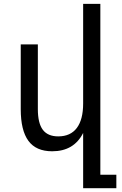

<svg xmlns="http://www.w3.org/2000/svg" viewBox="-20 -780 642 1008"><path d="M416.5 -82Q368.2 14.2 253.9 14.2Q169.4 14.2 129.2 -40.5Q88.9 -95.2 88.9 -207V-546.9H178.7V-207Q178.7 -133.3 204.8 -98.6Q231 -64 285.6 -64Q350.1 -64 383.3 -108.2Q416.5 -152.3 416.5 -236.8V-759.8H506.8V137.2H590.8V208H416.5Z"/></svg>

Font: Vazir Code Hack
Style: Code-Hack
Weight: 400
Foundry: DejaVu fonts team - Redesigned by Saber Rastikerdar
Version: Version 1.1.2